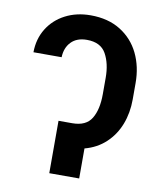

<svg xmlns="http://www.w3.org/2000/svg" viewBox="-81 -781 701 846"><g transform="rotate(10 269.0 -358.5)"><path d="M369.1 -383.8V-457Q369.1 -520.5 345 -564Q320.8 -607.4 258.8 -607.4Q213.9 -607.4 188.7 -581.3Q163.6 -555.2 162.1 -512.7H36.1Q36.6 -572.3 65.2 -618.7Q93.8 -665 143.8 -690.9Q193.8 -716.8 256.8 -716.8Q335 -716.8 390.4 -682.4Q445.8 -647.9 474.4 -589.1Q502.9 -530.3 502.9 -457V-383.8Q502.9 -323.7 483.2 -272.5Q463.4 -221.2 424.8 -185.1Q386.2 -148.9 331.1 -134.3V0H197.3V-234.4H258.8Q320.3 -234.4 344.7 -274.7Q369.1 -314.9 369.1 -383.8Z"/></g></svg>

Font: Pretendard GOV SemiBold
Style: Regular
Weight: 600
Designer: Base glyphs from Inter by Rasmus Andersson; Hangeul glyphs from Noto Sans CJK(Source Han Sans) by Jang Soo-young and Kan
Foundry: Kil Hyung-jin
Version: Version 1.309